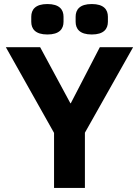

<svg xmlns="http://www.w3.org/2000/svg" viewBox="-20 -932 689 952"><path d="M215 -761C275 -761 295 -789 295 -824V-849C295 -884 275 -912 215 -912C155 -912 135 -884 135 -849V-824C135 -789 155 -761 215 -761ZM435 -761C495 -761 515 -789 515 -824V-849C515 -884 495 -912 435 -912C375 -912 355 -884 355 -849V-824C355 -789 375 -761 435 -761ZM248 0H401V-274L640 -698H475L331 -420H329L179 -698H9L248 -273Z"/></svg>

Font: Braiins Sans
Style: Bold
Weight: 700
Designer: Mike Abbink, Paul van der Laan, Pieter van Rosmalen, Jiri Chlebus, Lubos Buracinsky
Foundry: Bold Monday, Sudetype
Version: Version 1.000;hotconv 1.0.109;makeotfexe 2.5.65596